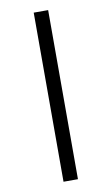

<svg xmlns="http://www.w3.org/2000/svg" viewBox="-84 -775 470 819"><g transform="rotate(-10 150.5 -365.0)"><path d="M123 1V-731.4H185.5V1Z"/></g></svg>

Font: Gen Shin Gothic Light
Style: Regular
Weight: 200
Designer: [Source Han Sans]
Ryoko NISHIZUKA  (kana & ideographs); Paul D. Hunt (Latin, Greek & Cyrillic); Wenlong ZHANG  (bopomofo
Version: Version 1.002.20150607